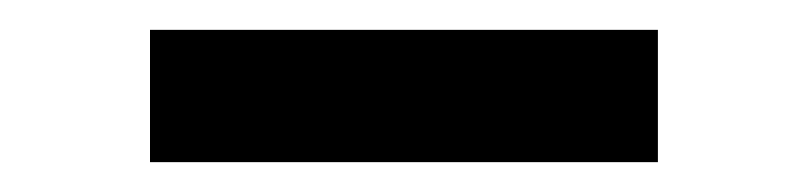

<svg xmlns="http://www.w3.org/2000/svg" viewBox="-20 -356 539 128"><path d="M80 -247.9V-336.1H418.6V-247.9Z"/></svg>

Font: REM Medium
Style: Regular
Weight: 500
Designer: Octavio Pardo
Foundry: Ashler Design
Version: Version 1.005;gftools[0.9.28]